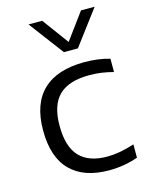

<svg xmlns="http://www.w3.org/2000/svg" viewBox="-122 -884 749 970"><g transform="rotate(-15 253.0 -399.0)"><path d="M56 -271Q56 -410.5 130 -480.8Q204 -551 346 -551Q419 -551 478.5 -533.5V-464Q446 -472.5 416 -476.8Q386 -481 352.5 -481Q246 -481 194.2 -430.8Q142.5 -380.5 142.5 -272.5Q142.5 -163 191 -111.5Q239.5 -60 335.5 -60Q367.5 -60 401.5 -66Q435.5 -72 478.5 -85.5V-16Q407.5 9.5 327 9.5Q195.5 9.5 125.8 -60.8Q56 -131 56 -271ZM398 -808H469.5L333 -626.5H260L123.5 -808H195L296.5 -670Z"/></g></svg>

Font: Encode Sans Expanded
Style: Regular
Weight: 400
Width: 7
Designer: Multiple Designers
Foundry: Impallari Type
Version: Version 2.000